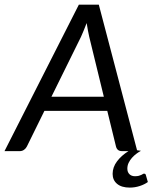

<svg xmlns="http://www.w3.org/2000/svg" viewBox="-49 -662 668 841"><path d="M581.5 98.6Q588.4 98.6 589.8 104.5L598.6 135.3Q584 146 563 152.8Q542 159.7 519.5 159.7Q483.4 159.7 463.9 143.3Q444.3 127 444.3 99.6Q444.3 70.3 463.6 44.7Q482.9 19 513.7 0H485.8Q474.1 0 467.8 -5.4Q461.4 -10.7 459 -20.5L420.9 -176.3H145.5L68.8 -20.5Q64.9 -12.2 56.6 -6.1Q48.3 0 37.6 0H-29.3L296.4 -641.6H383.8L551.3 -3.9L568.4 -1.5Q558.6 3.9 548.1 11.7Q537.6 19.5 528.8 29.5Q520 39.6 514.4 51.3Q508.8 63 508.8 76.7Q508.8 91.8 517.8 100.8Q526.9 109.9 542 109.9Q551.8 109.9 558.6 108.2Q565.4 106.4 569.8 104.2Q574.2 102.1 576.9 100.3Q579.6 98.6 581.5 98.6ZM176.3 -238.3H405.8L341.8 -501Q339.4 -512.7 336.2 -528.1Q333 -543.5 330.6 -561Q323.7 -543.5 317.4 -527.8Q311 -512.2 305.7 -500.5Z"/></svg>

Font: Carlito
Style: Italic
Weight: 400
Italic angle: -7°
Designer: Lukasz Dziedzic
Foundry: tyPoland Lukasz Dziedzic
Version: Version 1.104